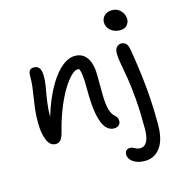

<svg xmlns="http://www.w3.org/2000/svg" viewBox="-137 -842 1144 1223"><g transform="rotate(-15 435.0 -231.0)"><path d="M530 9Q500 9 477 -18.5Q454 -46 441.5 -108.5Q429 -171 429 -272Q429 -320 427 -349Q425 -378 420.5 -395Q416 -412 408 -422Q400 -432 388 -443Q408 -444 422.5 -438.5Q437 -433 444 -418.5Q451 -404 452 -380Q438 -401 428.5 -408Q419 -415 405 -415Q385 -415 359 -389.5Q333 -364 305 -318Q277 -272 251 -208.5Q225 -145 205 -69Q195 -25 182 -8Q169 9 147 9Q110 9 91 -36Q72 -81 72 -151Q72 -202 76.5 -240Q81 -278 86.5 -311Q92 -344 96.5 -379Q101 -414 101 -459Q101 -478 110 -488.5Q119 -499 137 -499Q160 -499 172.5 -482.5Q185 -466 185 -428Q185 -395 179.5 -364Q174 -333 168 -297Q162 -261 158 -213.5Q154 -166 157 -102L139 -107Q173 -236 217.5 -324Q262 -412 311.5 -457Q361 -502 409 -502Q444 -502 467.5 -483Q491 -464 503 -429.5Q515 -395 515 -348Q515 -270 516 -214Q517 -158 526 -122Q535 -86 557 -67Q567 -59 571 -49.5Q575 -40 575 -27Q575 -14 564.5 -2.5Q554 9 530 9ZM669 260Q635 260 611 250Q587 240 574.5 224Q562 208 562 190Q562 173 571.5 164Q581 155 595 155Q604 155 611 157.5Q618 160 625 164Q632 168 640.5 171Q649 174 660 174Q689 174 704.5 145.5Q720 117 720 63Q720 -52 713 -135.5Q706 -219 696.5 -277.5Q687 -336 679 -376.5Q671 -417 671 -446Q671 -475 684 -488.5Q697 -502 714 -502Q732 -502 744.5 -490.5Q757 -479 763 -444Q778 -354 788 -273.5Q798 -193 803 -112.5Q808 -32 808 56Q808 157 770 208.5Q732 260 669 260ZM729 -585Q693 -585 668 -607Q643 -629 643 -660Q643 -687 662.5 -704.5Q682 -722 711 -722Q737 -722 755 -710Q773 -698 782.5 -679.5Q792 -661 792 -641Q792 -622 777.5 -603.5Q763 -585 729 -585Z"/></g></svg>

Font: Shantell Sans
Style: Regular
Weight: 400
Designer: Stephen Nixon, Anya Danilova, Shantell Martin
Foundry: Arrow Type
Version: Version 1.008;[ac192a2d6]